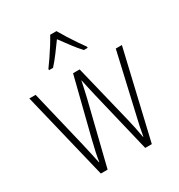

<svg xmlns="http://www.w3.org/2000/svg" viewBox="-179 -886 942 1008"><g transform="rotate(-30 291.5 -382.0)"><path d="M318 -375Q312 -401 306.5 -425.5Q301 -450 296 -474H295Q290 -450 284.5 -425Q279 -400 273 -375L180 0H139L11 -529H49L133 -178Q141 -143 147.5 -113.5Q154 -84 160 -56H162Q165 -79 172 -112Q179 -145 188 -180L276 -529H316L402 -176Q417 -115 427 -56H429Q435 -90 439.5 -112Q444 -134 452 -167L535 -529H572L448 0H408ZM311 -764Q324 -741 342.5 -711.5Q361 -682 379.5 -655Q398 -628 409 -613V-606H386Q363 -631 338 -664Q313 -697 292 -726Q272 -698 246.5 -664Q221 -630 199 -606H175V-613Q189 -632 207.5 -659Q226 -686 243.5 -714Q261 -742 273 -764Z"/></g></svg>

Font: Noto Sans Gujarati UI Condensed ExtraLight
Style: Regular
Weight: 200
Width: 3
Designer: Jelle Bosma - Monotype Design Team, Universal Thirst
Foundry: Monotype Imaging Inc.
Version: Version 2.106; ttfautohint (v1.8.4.7-5d5b)